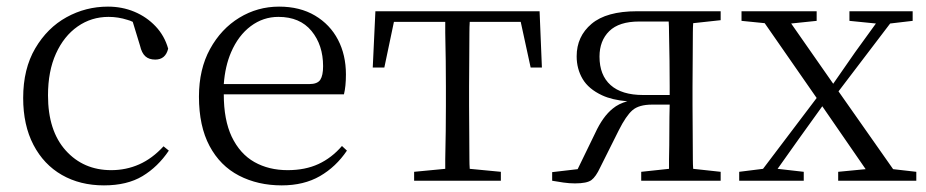

<svg xmlns="http://www.w3.org/2000/svg" viewBox="-20 -546 2798 580"><path d="M294 14Q222 14 167 -17.5Q112 -49 81 -108.5Q50 -168 50 -250Q50 -338 86.5 -400Q123 -462 181 -494Q239 -526 306 -526Q349 -526 386 -510.5Q423 -495 450 -466.5Q477 -438 488 -399Q480 -366 449 -366Q430 -366 419 -376Q408 -386 403 -408L381 -480Q373 -484 365 -486Q337 -495 308 -495Q256 -495 214.5 -466Q173 -437 149 -384Q125 -331 125 -258Q125 -151 178.5 -91.5Q232 -32 316 -32Q361 -32 400.5 -49.5Q440 -67 474 -104L490 -91Q457 -42 410.5 -14Q364 14 294 14Z M831 14Q759 14 702 -15.5Q645 -45 613 -105Q581 -165 581 -254Q581 -337 614.5 -398Q648 -459 703 -492.5Q758 -526 823 -526Q886 -526 931.5 -499Q977 -472 1001 -426Q1025 -380 1025 -321Q1025 -285 1019 -261H656Q656 -184 680 -133Q705 -81 748.5 -56.5Q792 -32 849 -32Q902 -32 942 -50.5Q982 -69 1013 -105L1028 -91Q995 -42 946.5 -14Q898 14 831 14ZM656 -292H914Q939 -292 947.5 -305Q956 -318 956 -346Q956 -410 921 -452.5Q886 -495 821 -495Q775 -495 737.5 -467Q700 -439 678 -388Q660 -346 656 -292Z M1106 -342 1114 -512H1610L1617 -342H1583L1553 -480H1399Q1398 -465 1398 -447Q1398 -406 1397.5 -362.5Q1397 -319 1397 -285V-227Q1397 -193 1397.5 -149.5Q1398 -106 1398 -65Q1398 -49 1399 -36L1493 -27V0H1231V-27L1325 -36Q1325 -49 1325 -65Q1326 -106 1326.5 -149.5Q1327 -193 1327 -227V-285Q1327 -319 1326.5 -362.5Q1326 -406 1325 -447Q1325 -465 1325 -480H1170L1141 -342Z M1904 -512H2157V-485L2074 -476Q2073 -463 2073 -447Q2073 -406 2072.5 -362.5Q2072 -319 2072 -285V-227Q2072 -193 2072.5 -149.5Q2073 -106 2073 -65Q2073 -49 2074 -36L2157 -27V0H1917V-27L2001 -36Q2001 -49 2001 -65Q2002 -107 2002 -153Q2002 -194 2003 -230H1950Q1910 -230 1890.5 -213Q1871 -196 1849 -152L1793 -40Q1780 -12 1766.5 -2Q1753 8 1717 8Q1700 8 1682.5 5.5Q1665 3 1648 0V-26L1725 -35L1778 -144Q1801 -194 1831 -218Q1849 -233 1875 -240Q1829 -244 1799 -258Q1758 -277 1740 -307.5Q1722 -338 1722 -376Q1722 -436 1767 -474Q1812 -512 1904 -512ZM2000 -481H1911Q1850 -481 1820.5 -452Q1791 -423 1791 -375Q1791 -319 1824.5 -289Q1858 -259 1923 -259H2003V-285Q2003 -319 2002.5 -362.5Q2002 -406 2001 -447Q2001 -466 2000 -481Z M2213 0V-27L2285 -36L2447 -250L2290 -476L2220 -483V-512H2447V-483L2370 -475L2497 -293L2563 -388L2626 -475L2546 -483V-512H2737V-483L2669 -475L2513 -270L2678 -35L2748 -27V0H2512V-27L2595 -35L2464 -225L2395 -129L2329 -36L2408 -27V0Z"/></svg>

Font: Early Summer Mincho Light
Style: Regular
Weight: 300
Designer: GuiWonder
Version: Version 1.002